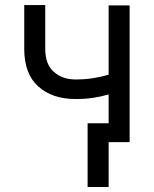

<svg xmlns="http://www.w3.org/2000/svg" viewBox="-20 -567 614 766"><path d="M160.5 -546.9V-372.2Q160.5 -309.7 195.3 -279.8Q230.1 -250 281.2 -250Q318.9 -250 350.7 -255Q382.5 -259.9 413.4 -268.8V-545.5H497.2V0H413.4V179H329.5V-75.3H413.4V-190.3Q383.5 -181.5 351.7 -176.7Q320 -171.9 281.2 -171.9Q188.9 -171.9 132.8 -221.9Q76.7 -272 76.7 -372.2V-546.9Z"/></svg>

Font: Inter P
Style: Regular
Weight: 400
Designer: Rasmus Andersson
Foundry: rsms
Version: Version 3.018;git-588b23468